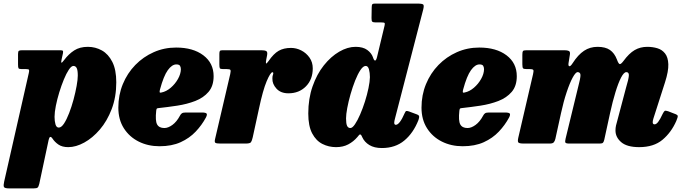

<svg xmlns="http://www.w3.org/2000/svg" viewBox="-86 -800 3816 1070"><path d="M37.5 -520H248.5Q259.5 -520 263.2 -517.8Q267 -515.5 265 -504L257.5 -470Q254 -454 256.2 -451Q258.5 -448 271.5 -465.5Q296.5 -499 327.5 -519Q358.5 -539 403.5 -539Q446 -539 482 -518.8Q518 -498.5 540 -455Q562 -411.5 562 -341.5Q562 -259 536.5 -192.2Q511 -125.5 470.5 -78.2Q430 -31 383.5 -5.5Q337 20 294.5 20Q260.5 20 239.5 5.5Q218.5 -9 206 -28.5Q191.5 -49 185 -20L133 224Q129 240.5 123.8 245.2Q118.5 250 100.5 250H-33.5Q-61 250 -64.2 241.5Q-67.5 233 -63 213L74.5 -393Q77.5 -406 75.8 -410.5Q74 -415 59 -415H35Q20 -415 17.2 -419.8Q14.5 -424.5 14.5 -441V-499Q14.5 -513.5 19.2 -516.8Q24 -520 37.5 -520ZM218 -149Q218 -124.5 223.2 -106.8Q228.5 -89 241.5 -89Q256 -89 270.8 -111.5Q285.5 -134 299.2 -169.5Q313 -205 323.8 -245Q334.5 -285 341 -321Q347.5 -357 347.5 -379Q347.5 -408.5 341.5 -420.5Q335.5 -432.5 323 -432.5Q311.5 -432.5 297.5 -411.5Q283.5 -390.5 269.8 -357Q256 -323.5 244.2 -285Q232.5 -246.5 225.2 -210.2Q218 -174 218 -149Z M573.5 -200Q573.5 -270.5 598.5 -331.2Q623.5 -392 668 -437.8Q712.5 -483.5 770.8 -509.2Q829 -535 895.5 -535Q990 -535 1047.2 -491.8Q1104.5 -448.5 1104.5 -375.5Q1104.5 -321 1076.2 -288Q1048 -255 1002 -237.2Q956 -219.5 902 -211.2Q848 -203 796.5 -197.5Q789 -197 787.2 -193.8Q785.5 -190.5 784.5 -182.5Q778.5 -127 789.5 -106.8Q800.5 -86.5 830 -86.5Q851 -86.5 874.8 -103.8Q898.5 -121 917 -155.5Q921.5 -164.5 928 -168.8Q934.5 -173 949.5 -173H1038.5Q1060.5 -173 1065.2 -167.2Q1070 -161.5 1061.5 -145Q1039 -103 1004.5 -66.5Q970 -30 920.5 -7.5Q871 15 803 15Q739 15 687 -11Q635 -37 604.2 -85.2Q573.5 -133.5 573.5 -200ZM814 -284.5Q841 -290 865.5 -311Q890 -332 905.8 -360Q921.5 -388 922 -414Q922 -424.5 917.5 -432.8Q913 -441 896.5 -441Q872.5 -441 849.2 -409Q826 -377 805.5 -301Q802.5 -289.5 804 -285.8Q805.5 -282 814 -284.5Z M1153.5 -520H1370Q1389 -520 1397.5 -515.5Q1406 -511 1402.5 -492L1398 -469Q1394.5 -451.5 1396.5 -447Q1398.5 -442.5 1410.5 -459.5Q1438.5 -500.5 1466.8 -516.8Q1495 -533 1535.5 -533Q1565.5 -533 1593.2 -518.8Q1621 -504.5 1639 -478.8Q1657 -453 1657 -419Q1657 -357.5 1619 -318.8Q1581 -280 1521.5 -280Q1478.5 -280 1454.8 -306Q1431 -332 1432 -362.5Q1432 -375 1434.5 -381.2Q1437 -387.5 1437 -392.5Q1437 -397.5 1432.5 -397.5Q1421.5 -397.5 1400.2 -347.5Q1379 -297.5 1357 -193.5L1322.5 -35Q1318 -15.5 1312.8 -7.8Q1307.5 0 1283.5 0H1141.5Q1120 0 1114.2 -4.2Q1108.5 -8.5 1112.5 -25L1197 -387Q1201 -405 1198.2 -410Q1195.5 -415 1177.5 -415H1157Q1142 -415 1139.2 -419.8Q1136.5 -424.5 1136.5 -441V-499.5Q1136.5 -511 1139.2 -515.5Q1142 -520 1153.5 -520Z M2246 -131Q2217.5 -58.5 2167.2 -16.8Q2117 25 2042 25Q1999.5 25 1972.2 8.2Q1945 -8.5 1933 -35Q1928 -47.5 1924.5 -49.5Q1919.5 -52.5 1915 -47.5Q1910.5 -42.5 1905 -35.5Q1884 -11 1855 4.5Q1826 20 1786.5 20Q1746 20 1710.8 2.2Q1675.5 -15.5 1653.8 -56.5Q1632 -97.5 1632 -167.5Q1632 -250 1655.8 -318.2Q1679.5 -386.5 1718.8 -435.8Q1758 -485 1804.5 -512Q1851 -539 1895.5 -539Q1937 -539 1960.8 -521.5Q1984.5 -504 1992.5 -480.5Q1998 -463 2004 -462.5Q2010 -462 2015 -481.5L2057 -656.5Q2060 -669 2057 -672Q2054 -675 2039.5 -675H2008.5Q1994.5 -675 1989.2 -678.8Q1984 -682.5 1984.5 -699.5L1985.5 -758.5Q1985.5 -771.5 1988.5 -775.8Q1991.5 -780 2002.5 -780H2240.5Q2267.5 -780 2272.8 -774.5Q2278 -769 2272.5 -747L2115 -138.5Q2111 -124 2111 -116Q2111 -104.5 2120 -104.5Q2141 -104.5 2169.5 -170Q2174 -181 2179 -181.5Q2184 -182 2193 -179L2236 -163Q2248.5 -158.5 2249.8 -152Q2251 -145.5 2246 -131ZM1975.5 -370Q1975.5 -394.5 1970.2 -413.5Q1965 -432.5 1952 -432.5Q1938 -432.5 1922.8 -409.8Q1907.5 -387 1893.2 -351Q1879 -315 1867.5 -274.8Q1856 -234.5 1849.2 -198.2Q1842.5 -162 1842.5 -140Q1842.5 -111 1848.2 -98.8Q1854 -86.5 1866.5 -86.5Q1878 -86.5 1892.2 -107.5Q1906.5 -128.5 1921 -162Q1935.5 -195.5 1947.8 -234Q1960 -272.5 1967.5 -308.8Q1975 -345 1975.5 -370Z M2263 -200Q2263 -270.5 2288 -331.2Q2313 -392 2357.5 -437.8Q2402 -483.5 2460.2 -509.2Q2518.5 -535 2585 -535Q2679.5 -535 2736.8 -491.8Q2794 -448.5 2794 -375.5Q2794 -321 2765.8 -288Q2737.5 -255 2691.5 -237.2Q2645.5 -219.5 2591.5 -211.2Q2537.5 -203 2486 -197.5Q2478.5 -197 2476.8 -193.8Q2475 -190.5 2474 -182.5Q2468 -127 2479 -106.8Q2490 -86.5 2519.5 -86.5Q2540.5 -86.5 2564.2 -103.8Q2588 -121 2606.5 -155.5Q2611 -164.5 2617.5 -168.8Q2624 -173 2639 -173H2728Q2750 -173 2754.8 -167.2Q2759.5 -161.5 2751 -145Q2728.5 -103 2694 -66.5Q2659.5 -30 2610 -7.5Q2560.5 15 2492.5 15Q2428.5 15 2376.5 -11Q2324.5 -37 2293.8 -85.2Q2263 -133.5 2263 -200ZM2503.5 -284.5Q2530.5 -290 2555 -311Q2579.5 -332 2595.2 -360Q2611 -388 2611.5 -414Q2611.5 -424.5 2607 -432.8Q2602.5 -441 2586 -441Q2562 -441 2538.8 -409Q2515.5 -377 2495 -301Q2492 -289.5 2493.5 -285.8Q2495 -282 2503.5 -284.5Z M2848 -520H3059.5Q3076 -520 3084.2 -516Q3092.5 -512 3090 -496L3082.5 -449Q3080 -432.5 3086.8 -431Q3093.5 -429.5 3105 -447.5Q3135.5 -495 3168.8 -517Q3202 -539 3244 -539Q3288 -539 3313.2 -521.5Q3338.5 -504 3352 -468.5Q3361 -443.5 3368 -442.8Q3375 -442 3388.5 -460Q3419.5 -502.5 3450.8 -520.8Q3482 -539 3521.5 -539Q3551 -539 3577.2 -531.2Q3603.5 -523.5 3620.2 -502.2Q3637 -481 3638.5 -442.2Q3640 -403.5 3620 -341L3555.5 -140Q3553 -132.5 3552.2 -127Q3551.5 -121.5 3551.5 -118.5Q3551.5 -107 3562 -107Q3571.5 -107 3582.2 -121Q3593 -135 3607.5 -166.5Q3614.5 -180 3618.8 -182.2Q3623 -184.5 3637.5 -180L3669.5 -167.5Q3689 -161 3690.8 -154.8Q3692.5 -148.5 3683 -126Q3655 -62 3606 -21Q3557 20 3476 20Q3408.5 20 3376.2 -7.5Q3344 -35 3344 -73Q3344 -87.5 3347 -100.8Q3350 -114 3353.5 -125L3402.5 -310Q3417 -358 3418.5 -378Q3420 -398 3404.5 -398Q3391 -398 3375.2 -367.8Q3359.5 -337.5 3343.8 -286Q3328 -234.5 3314 -170.5L3281.5 -21Q3279 -10.5 3274.8 -5.2Q3270.5 0 3257.5 0H3086.5Q3068 0 3065 -5.5Q3062 -11 3066 -27.5L3141.5 -338Q3152 -379.5 3147.8 -388.8Q3143.5 -398 3133 -398Q3122 -398 3105.5 -367.8Q3089 -337.5 3071.8 -285.8Q3054.5 -234 3040.5 -169.5L3009 -26Q3006 -13.5 3000 -6.8Q2994 0 2978 0H2833Q2806.5 0 2802.2 -6.8Q2798 -13.5 2802.5 -33L2884.5 -386Q2888.5 -403.5 2886.5 -409.2Q2884.5 -415 2865 -415H2850Q2834 -415 2829.5 -418.8Q2825 -422.5 2825 -442V-494Q2825 -510.5 2828.2 -515.2Q2831.5 -520 2848 -520Z"/></svg>

Font: Besley* Narrow Fatface
Style: Italic
Weight: 900
Width: 4
Italic angle: -13°
Designer: Owen Earl
Foundry: indestructible type*
Version: Version 3.000; ttfautohint (v1.8.3)